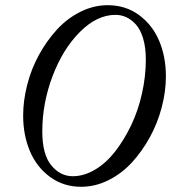

<svg xmlns="http://www.w3.org/2000/svg" viewBox="-20 -696 650 729"><path d="M288.1 13.2Q220.7 13.2 169.7 -24.4Q118.7 -62 93.3 -122.8Q67.9 -183.6 67.9 -256.8Q67.9 -314 83.3 -374Q98.6 -434.1 127.9 -487.5Q157.2 -541 196 -583.5Q234.9 -626 285.2 -651.1Q335.4 -676.3 389.2 -676.3Q457 -676.3 508.1 -638.7Q559.1 -601.1 584.5 -540.5Q609.9 -480 609.9 -406.2Q609.9 -349.1 594.2 -289.1Q578.6 -229 549.3 -175.5Q520 -122.1 481.2 -79.6Q442.4 -37.1 392.1 -12Q341.8 13.2 288.1 13.2ZM256.3 -26.9Q298.8 -26.9 340.8 -51.8Q382.8 -76.7 417 -120.6Q451.2 -164.6 477.8 -220Q504.4 -275.4 519 -340.6Q533.7 -405.8 533.7 -469.7Q533.7 -515.1 523.7 -549.1Q513.7 -583 496.8 -602.1Q480 -621.1 460.2 -630.4Q440.4 -639.6 418.5 -639.6Q348.1 -639.6 283.2 -574.5Q218.3 -509.3 179.4 -406.5Q140.6 -303.7 140.6 -196.8Q140.6 -109.9 174.6 -68.4Q208.5 -26.9 256.3 -26.9Z"/></svg>

Font: Elstob 10pt
Style: Italic
Weight: 400
Italic angle: -20°
Designer: Peter S. Baker
Version: Version 1.015